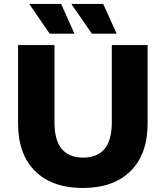

<svg xmlns="http://www.w3.org/2000/svg" viewBox="-20 -925 827 958"><path d="M70.1 -310.1V-700H251.9V-315.8Q251.9 -224.1 288.6 -181.3Q325.3 -138.6 395 -138.6Q464.7 -138.6 501.3 -181.3Q537.9 -224.1 537.9 -315.8V-700H716.6V-310.1Q716.6 -155.8 631.4 -71.4Q546.3 12.9 393.3 12.9Q240.3 12.9 155.2 -71.4Q70.1 -155.8 70.1 -310.1ZM335.9 -905.4H494.9L562 -757H438.2ZM125.9 -905.4H284.9L351.6 -757H227.8Z"/></svg>

Font: iiserrat Thin
Style: Regular
Weight: 100
Designer: Akira Ohta
Foundry: Akira Ohta
Version: Version 1.200;Glyphs 3.3.1 (3343)